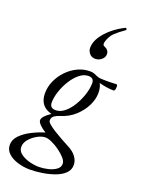

<svg xmlns="http://www.w3.org/2000/svg" viewBox="-243 -819 860 1171"><g transform="rotate(20 187.0 -234.0)"><path d="M108 273Q67 273 28.5 261.5Q-10 250 -34.5 227.5Q-59 205 -59 172Q-59 138 -31.5 110Q-4 82 37.5 61Q79 40 120 28Q95 13 79 -3.5Q63 -20 63 -32Q63 -56 115 -91Q35 -112 35 -196Q35 -239 53 -278.5Q71 -318 101 -349Q131 -380 169 -398Q207 -416 247 -416Q261 -416 270.5 -413.5Q280 -411 294 -404Q309 -397 325 -396Q341 -395 366 -395Q377 -395 391.5 -395.5Q406 -396 425 -397Q433 -397 433 -384Q433 -355 422 -355Q380 -355 327 -369Q341 -346 341 -308Q341 -268 320 -225.5Q299 -183 260.5 -148Q222 -113 168 -97Q151 -92 135 -81.5Q119 -71 119 -51Q119 -41 134.5 -27.5Q150 -14 174 1Q198 16 225 31Q252 46 275 58Q313 77 331.5 102.5Q350 128 350 156Q350 188 326.5 210.5Q303 233 265.5 246.5Q228 260 186 266.5Q144 273 108 273ZM131 -121Q161 -121 189 -144Q217 -167 238.5 -203.5Q260 -240 272.5 -279.5Q285 -319 285 -352Q285 -386 249 -386Q219 -386 191 -363Q163 -340 141 -304.5Q119 -269 106 -229.5Q93 -190 93 -157Q93 -121 131 -121ZM153 239Q180 239 210.5 232Q241 225 262.5 210Q284 195 284 172Q284 155 267 135.5Q250 116 224.5 97.5Q199 79 173.5 67.5Q148 56 131 56Q107 56 79 71.5Q51 87 31 110.5Q11 134 11 160Q11 187 35 204.5Q59 222 92 230.5Q125 239 153 239ZM250 -498Q226 -498 212.5 -515Q199 -532 199 -551Q199 -587 221.5 -622Q244 -657 280.5 -687.5Q317 -718 360 -739Q364 -741 368 -735Q372 -729 368 -727Q328 -699 304.5 -676.5Q281 -654 270 -615Q268 -607 268.5 -600Q269 -593 275 -590Q309 -577 309 -549Q309 -528 291 -513Q273 -498 250 -498Z"/></g></svg>

Font: Junicode
Style: Italic
Weight: 400
Italic angle: -11°
Designer: Peter S. Baker
Version: Version 2.100; ttfautohint (v1.8.4)